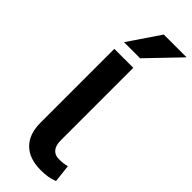

<svg xmlns="http://www.w3.org/2000/svg" viewBox="-308 -963 996 996"><g transform="rotate(45 190.0 -464.5)"><path d="M258 10Q174 10 129 -35Q84 -80 84 -162V-705H223V-174Q223 -149 230 -132Q237 -115 251 -106Q265 -97 285 -97Q301 -97 314.5 -98.5Q328 -100 344 -104L355 -6Q331 3 309.5 6.5Q288 10 258 10ZM95 -765 213 -939H380L213 -765Z"/></g></svg>

Font: Nunito Sans 6pt
Style: Bold
Weight: 700
Version: Version 3.101;gftools[0.9.27]